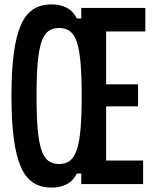

<svg xmlns="http://www.w3.org/2000/svg" viewBox="-20 -836 690 872"><path d="M214 16Q165 16 130.5 -6.5Q96 -29 74.5 -78.5Q53 -128 42.5 -207.5Q32 -287 32 -400Q32 -513 42.5 -592.5Q53 -672 74.5 -721.5Q96 -771 130.5 -793.5Q165 -816 214 -816Q255 -816 284.5 -800Q314 -784 329 -752H349V-800H640V-693H462V-453H607V-353H462V-107H630V0H349V-48H329Q314 -16 284.5 0Q255 16 214 16ZM248 -91Q278 -91 297.5 -106Q317 -121 329 -156.5Q341 -192 346 -251.5Q351 -311 351 -400Q351 -489 346 -548.5Q341 -608 329.5 -643.5Q318 -679 298 -694Q278 -709 248 -709Q219 -709 199 -694Q179 -679 167.5 -643.5Q156 -608 151 -548.5Q146 -489 146 -400Q146 -311 151 -251.5Q156 -192 167.5 -156.5Q179 -121 199 -106Q219 -91 248 -91Z"/></svg>

Font: Martian Mono SemiCondensed
Style: Regular
Weight: 400
Width: 4
Designer: Roman Shamin
Foundry: Evil Martians
Version: Version 1.000